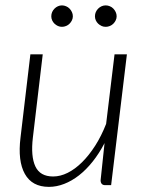

<svg xmlns="http://www.w3.org/2000/svg" viewBox="-20 -704 556 730"><path d="M47 0ZM142.5 -497.5 105 -181Q96.5 -109.5 114.5 -71.2Q132.5 -33 182 -33Q209.5 -33 237.5 -47Q265.5 -61 292 -87.2Q318.5 -113.5 342 -150.2Q365.5 -187 383.5 -233L415.5 -497.5H462.5L402.5 0H380.5Q371 0 366.8 -5Q362.5 -10 362.5 -18.5L377.5 -160Q357 -120.5 332.2 -89.5Q307.5 -58.5 280.2 -37.2Q253 -16 224 -4.8Q195 6.5 166 6.5Q102 6.5 74.5 -42.8Q47 -92 58 -181L95.5 -497.5ZM257 -642Q257 -634 253.5 -626.8Q250 -619.5 244.5 -614Q239 -608.5 231.2 -605.2Q223.5 -602 215.5 -602Q207.5 -602 200.2 -605.2Q193 -608.5 187.2 -614Q181.5 -619.5 178.2 -626.8Q175 -634 175 -642Q175 -650.5 178.2 -658Q181.5 -665.5 187.2 -671.2Q193 -677 200.2 -680.2Q207.5 -683.5 215.5 -683.5Q223.5 -683.5 231.2 -680.2Q239 -677 244.5 -671.2Q250 -665.5 253.5 -658Q257 -650.5 257 -642ZM423.5 -642Q423.5 -634 420 -626.8Q416.5 -619.5 411 -614Q405.5 -608.5 397.8 -605.2Q390 -602 382 -602Q373.5 -602 366.2 -605.2Q359 -608.5 353.2 -614Q347.5 -619.5 344.2 -626.8Q341 -634 341 -642Q341 -650.5 344.2 -658Q347.5 -665.5 353.2 -671.2Q359 -677 366.2 -680.2Q373.5 -683.5 382 -683.5Q390 -683.5 397.8 -680.2Q405.5 -677 411 -671.2Q416.5 -665.5 420 -658Q423.5 -650.5 423.5 -642Z"/></svg>

Font: Lato Light
Style: Italic
Weight: 300
Italic angle: -7°
Designer: Lukasz Dziedzic
Foundry: tyPoland Lukasz Dziedzic
Version: Version 2.007; 2014-02-27